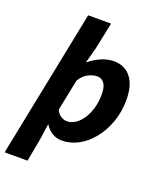

<svg xmlns="http://www.w3.org/2000/svg" viewBox="-183 -798 895 1080"><g transform="rotate(20 265.0 -258.5)"><path d="M-23 184 155 -701H292L259 -542L234 -449H236Q269 -476 306 -492Q343 -508 380 -508Q446 -508 483 -461Q520 -414 520 -326Q520 -255 498 -193.5Q476 -132 439 -86Q402 -40 354.5 -14Q307 12 256 12Q224 12 198 -3.5Q172 -19 155 -47H153L139 50L114 184ZM246 -100Q272 -100 296 -116Q320 -132 338.5 -160Q357 -188 368 -226Q379 -264 379 -309Q379 -354 363 -375Q347 -396 321 -396Q298 -396 269.5 -382.5Q241 -369 219 -334L181 -146Q192 -122 209.5 -111Q227 -100 246 -100Z"/></g></svg>

Font: TypoPRO Source Sans Pro
Style: Bold Italic
Weight: 700
Italic angle: -11°
Designer: Paul D. Hunt
Foundry: Adobe Systems Incorporated
Version: Version 1.075;PS 2.000;hotconv 1.0.86;makeotf.lib2.5.63406